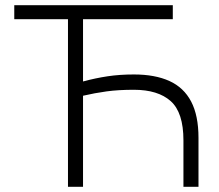

<svg xmlns="http://www.w3.org/2000/svg" viewBox="-20 -720 845 740"><path d="M35 -646V-700H646V-646ZM242 0V-700H300V-406Q348 -419 394.8 -426Q441.5 -433 496 -433Q577.5 -433 633 -407.8Q688.5 -382.5 716.8 -328.5Q745 -274.5 745 -189V0H687V-179Q687 -286.5 638 -330.2Q589 -374 496 -374Q437 -374 391 -367.8Q345 -361.5 300 -351V0Z"/></svg>

Font: Geologica Roman Thin
Style: Regular
Weight: 250
Designer: Sindre Bremnes, Frode Helland
Foundry: Monokrom Skriftforlag AS
Version: Version 1.010;gftools[0.9.28]